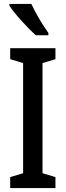

<svg xmlns="http://www.w3.org/2000/svg" viewBox="-20 -960 336 980"><path d="M140 -940H28V-931C54 -890 125 -813 163 -780H227V-792C201 -827 160 -895 140 -940ZM263 0V-56L197 -76V-638L263 -658V-714H32V-658L98 -638V-76L32 -56V0Z"/></svg>

Font: Noto Sans Khmer ExtraCondensed Medium
Style: Regular
Weight: 500
Width: 2
Designer: Danh Hong and the Monotype Design Team
Foundry: Monotype Imaging Inc.
Version: Version 2.004